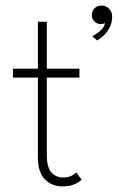

<svg xmlns="http://www.w3.org/2000/svg" viewBox="-20 -657 422 689"><path d="M204 12Q167.5 12 141.8 -12.8Q116 -37.5 116 -93V-378.5H26.5V-410.5H116V-579H148V-410.5H265V-378.5H148V-101Q148 -55.5 165 -37.8Q182 -20 205 -20Q228.5 -20 240 -28Q251.5 -36 253.5 -38.5L273 -12Q270.5 -9.5 262 -3.5Q253.5 2.5 239.2 7.2Q225 12 204 12ZM328 -512 311 -527.5Q324 -533 338.8 -545.5Q353.5 -558 357 -574Q349.5 -570.5 341.5 -570.5Q327.5 -570.5 318.5 -580.5Q309.5 -590.5 309.5 -601.5Q309.5 -617.5 319.2 -627.2Q329 -637 344.5 -637Q360.5 -637 371.5 -625.5Q382.5 -614 382.5 -598Q382.5 -578.5 375 -561.8Q367.5 -545 355 -532.5Q342.5 -520 328 -512Z"/></svg>

Font: League Spartan Thin
Style: Regular
Weight: 100
Foundry: The League of Moveable Type
Version: Version 2.002